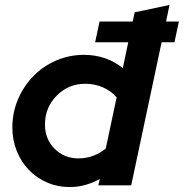

<svg xmlns="http://www.w3.org/2000/svg" viewBox="-20 -750 744 777"><path d="M378 0 384 -26Q356 -10 325 -1.5Q294 7 262 7Q213 7 170.5 -11.5Q128 -30 97 -62Q66 -94 48 -138.5Q30 -183 30 -234Q30 -295 53 -348.5Q76 -402 115 -442Q154 -482 207 -505Q260 -528 320 -528Q366 -528 406 -514Q446 -500 477 -474L499 -579H365L383 -663H517L525 -700L666 -730L652 -663H704L686 -579H634L511 0ZM162 -246Q162 -187 201 -148Q240 -109 298 -109Q329 -109 357 -119.5Q385 -130 408 -149L452 -356Q431 -381 397.5 -396Q364 -411 325 -411Q257 -411 209.5 -363Q162 -315 162 -246Z"/></svg>

Font: Red Hat Display
Style: Bold Italic
Weight: 700
Italic angle: -12°
Designer: Pentagram / MCKL
Foundry: Pentagram / MCKL
Version: Version 1.003; Red Hat Display Bold Italic